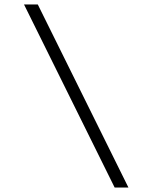

<svg xmlns="http://www.w3.org/2000/svg" viewBox="-20 -747 680 864"><path d="M150 -727 558 97H496L88 -727Z"/></svg>

Font: Linux Libertine Mono O
Style: Mono
Weight: 400
Designer: Philipp H. Poll
Foundry: Philipp H. Poll
Version: Version 5.1.7